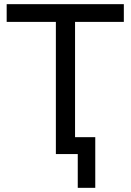

<svg xmlns="http://www.w3.org/2000/svg" viewBox="-20 -739 626 921"><path d="M353 162V0H248V-634H12V-719H574V-634H340V-81H437V162Z"/></svg>

Font: Nunitoga
Style: Medium
Weight: 500
Designer: Vernon Adams
Foundry: Vernon Adams
Version: Version 1.0